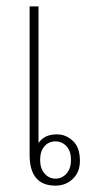

<svg xmlns="http://www.w3.org/2000/svg" viewBox="-20 -573 281 603"><path d="M73 -87V-553H101V-124Q112 -139 126 -145Q140 -151 159 -151Q187 -151 209 -130.5Q231 -110 231 -68Q231 -33 209 -11.5Q187 10 154 10Q73 10 73 -87ZM203 -71Q203 -98 189 -113.5Q175 -129 154 -129Q133 -129 119.5 -113.5Q106 -98 106 -71Q106 -44 120 -28Q134 -12 154 -12Q175 -12 189 -28Q203 -44 203 -71Z"/></svg>

Font: Trirong Thin
Style: Regular
Weight: 250
Designer: Katatrad Team
Foundry: CadsonDemak
Version: Version 1.001